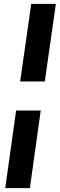

<svg xmlns="http://www.w3.org/2000/svg" viewBox="-20 -801 311 990"><path d="M268 -781H141L84 -381H211ZM190 -231H63L7 169H134Z"/></svg>

Font: Exo 2 Extra Bold
Style: Italic
Weight: 800
Italic angle: -8°
Designer: Natanael Gama
Version: Version 1.001;PS 001.001;hotconv 1.0.88;makeotf.lib2.5.64775